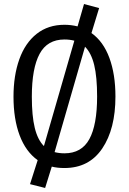

<svg xmlns="http://www.w3.org/2000/svg" viewBox="-20 -823 640 953"><path d="M553 -344Q553 -183 487.5 -86Q422 11 300 11Q264 11 237 4L204 110L129 91L167 -28Q108 -70 77.5 -151Q47 -232 47 -343Q47 -448 76 -529Q105 -610 162 -655Q219 -700 300 -700Q333 -700 365 -692L397 -803L472 -783L434 -659Q493 -617 523 -535.5Q553 -454 553 -344ZM198 -98 349 -621Q326 -627 300 -627Q215 -627 176.5 -555.5Q138 -484 138 -343Q138 -248 152.5 -188.5Q167 -129 198 -98ZM462 -344Q462 -441 447.5 -500.5Q433 -560 402 -591L251 -68Q274 -62 300 -62Q385 -62 423.5 -132.5Q462 -203 462 -344Z"/></svg>

Font: Fira Mono
Style: Regular
Weight: 400
Designer: Carrois Corporate & Edenspiekermann AG
Foundry: Carrois Corporate GbR & Edenspiekermann AG
Version: Version 3.206